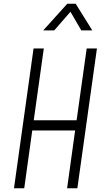

<svg xmlns="http://www.w3.org/2000/svg" viewBox="-20 -1010 566 1030"><path d="M55 0 160 -750H215L161 -365H391L445 -750H500L395 0H340L383 -310H153L110 0ZM212 -847 341 -990H386L475 -847H416L358 -947L271 -847Z"/></svg>

Font: Mohave Light Light
Style: Italic
Weight: 300
Italic angle: -8°
Version: Version 2.003